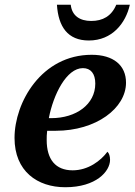

<svg xmlns="http://www.w3.org/2000/svg" viewBox="-20 -776 565 806"><path d="M353 -606C451 -606 508 -679 525 -756H468C448 -708 411 -688 363 -688C315 -688 282 -710 277 -756H219C225 -664 264 -606 353 -606ZM254 10C384 10 442 -57 442 -105C442 -120 438 -133 431 -139C403 -101 350 -61 285 -61C213 -61 176 -107 176 -188C176 -199 176 -213 178 -227H214C384 -227 509 -322 509 -429C509 -502 456 -546 365 -546C154 -546 41 -346 41 -197C41 -57 137 10 254 10ZM195 -280H185C204 -379 259 -490 328 -490C361 -490 380 -467 380 -425C380 -338 300 -280 195 -280Z"/></svg>

Font: Noto Serif SemiBold
Style: Italic
Weight: 600
Italic angle: -12°
Designer: Monotype Design Team
Foundry: Monotype Imaging Inc.
Version: Version 2.014